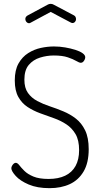

<svg xmlns="http://www.w3.org/2000/svg" viewBox="-20 -974 527 1000"><path d="M238 6Q174 6 129.5 -13Q85 -32 62 -57.5Q39 -83 39 -98Q39 -104 43 -111Q47 -118 52 -122Q57 -126 62 -126Q71 -126 80.5 -113.5Q90 -101 107 -84Q124 -67 154 -54.5Q184 -42 233 -42Q284 -42 319.5 -59Q355 -76 373.5 -109.5Q392 -143 392 -192Q392 -244 373.5 -275.5Q355 -307 325.5 -326.5Q296 -346 260.5 -358.5Q225 -371 189.5 -384Q154 -397 124 -416.5Q94 -436 75.5 -469Q57 -502 57 -555Q57 -609 76.5 -643.5Q96 -678 127 -697.5Q158 -717 193 -724.5Q228 -732 261 -732Q291 -732 319.5 -727Q348 -722 372 -714.5Q396 -707 410 -697Q424 -687 424 -676Q424 -670 421 -663.5Q418 -657 413 -652Q408 -647 401 -647Q393 -647 377 -656.5Q361 -666 333 -675.5Q305 -685 260 -685Q224 -685 188.5 -674Q153 -663 130 -636Q107 -609 107 -559Q107 -516 125.5 -490Q144 -464 174 -448Q204 -432 239 -420.5Q274 -409 310 -394Q346 -379 375.5 -356Q405 -333 423.5 -295Q442 -257 442 -197Q442 -126 415.5 -81Q389 -36 343.5 -15Q298 6 238 6ZM132 -853Q124 -853 118 -859.5Q112 -866 112 -876Q112 -881 115 -885.5Q118 -890 123 -893L227 -949Q235 -954 244 -954Q253 -954 261 -949L365 -894Q371 -891 373.5 -885.5Q376 -880 376 -874Q376 -866 370.5 -860Q365 -854 357 -854Q355 -854 352.5 -855Q350 -856 348 -857L244 -912L140 -856Q138 -855 136 -854Q134 -853 132 -853Z"/></svg>

Font: Dosis ExtraLight Light
Style: Regular
Weight: 300
Version: Version 3.001; ttfautohint (v1.8.2)